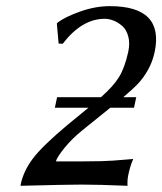

<svg xmlns="http://www.w3.org/2000/svg" viewBox="-20 -598 526 622"><path d="M421.4 -283.2 414.1 -249H337.4L246.6 -175.8Q212.9 -148.4 189 -119.1Q164.1 -87.9 161.1 -75.2H249Q282.7 -75.2 307.6 -75.9Q332.5 -76.7 344.7 -77.6L377 -80.1Q397.5 -82 411.6 -83Q401.4 -60.1 395.5 -30.8Q392.1 -14.2 393.1 3.9Q299.3 0 244.1 0Q199.2 0 46.9 3.9V0Q56.2 -44.4 86.9 -85Q117.7 -125.5 199.2 -193.8L266.6 -249H157.7L165 -283.2H307.1Q347.2 -318.4 365.7 -348.6Q384.3 -378.9 395.5 -430.2Q401.4 -458 395.5 -480Q389.6 -502 376.2 -513.7Q362.8 -525.4 348.1 -531.2Q333.5 -537.1 319.3 -537.1Q245.1 -537.1 183.1 -456.1L169.9 -457L164.1 -522L168 -525.9Q193.4 -544.4 241.5 -561.3Q289.6 -578.1 335.9 -578.1Q512.2 -578.1 481 -429.2Q474.1 -397.9 459.7 -372.1Q445.3 -346.2 427.2 -327.1Q409.2 -308.1 379.4 -283.2Z"/></svg>

Font: Linux Biolinum G
Style: Italic
Weight: 400
Italic angle: -12°
Designer: Philipp H. Poll
Foundry: Philipp H. Poll
Version: Version 0.5.1